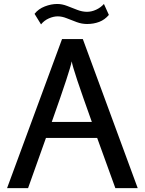

<svg xmlns="http://www.w3.org/2000/svg" viewBox="-20 -972 748 992"><path d="M16.5 0 300.5 -770H408L691.5 0H576L482 -259.5H217.5L125 0ZM247.5 -342H454.5Q404 -483 379.2 -557.2Q354.5 -631.5 350.5 -655Q346.5 -632.5 322 -557.8Q297.5 -483 247.5 -342ZM192 -846 158.5 -900.5Q178.5 -926 211.5 -938.8Q244.5 -951.5 275.5 -951.5Q301 -951.5 327.2 -941.2Q353.5 -931 379.2 -921Q405 -911 429.5 -911Q453 -911 476.5 -921.8Q500 -932.5 517 -951.5L542.5 -895Q521.5 -870 492.8 -859Q464 -848 430 -848Q402.5 -848 376.2 -857.8Q350 -867.5 325.2 -877.5Q300.5 -887.5 278.5 -887.5Q256.5 -887.5 232.5 -877Q208.5 -866.5 192 -846Z"/></svg>

Font: Junction Medium
Style: Regular
Weight: 500
Designer: Caroline Hadilaksono
Foundry: Caroline Hadilaksono, Tyler Finck, The League of Moveable Type
Version: Version 2.000; ttfautohint (v1.8.3)